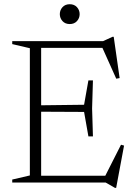

<svg xmlns="http://www.w3.org/2000/svg" viewBox="-20 -865 641 910"><path d="M38 0V-14L121.5 -33.5V-636.5L38 -656V-670H468.5L513 -690.5H519L547 -495L531 -492L465.5 -638H175V-366L378.5 -368.5L399 -484H420.5L416.5 -351L420.5 -218.5H399L378.5 -334.5L175 -335.5V-32H479L553.5 -179L568 -175L530.5 25.5H525L480.5 0ZM310.5 -751Q289 -751 276.2 -765Q263.5 -779 263.5 -798Q263.5 -817 276.2 -831Q289 -845 310.5 -845Q332 -845 344.8 -831Q357.5 -817 357.5 -798Q357.5 -779 344.8 -765Q332 -751 310.5 -751Z"/></svg>

Font: Newsreader Text Light
Style: Regular
Weight: 300
Designer: Hugues Gentile
Foundry: Production Type
Version: Version 1.001